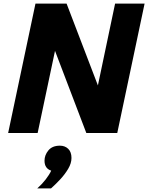

<svg xmlns="http://www.w3.org/2000/svg" viewBox="-20 -735 819 1061"><path d="M25 0 176 -715H348L521 -263L616 -715H779L628 0H457L284 -454L188 0ZM262 306H186Q212 283 232.5 256.5Q253 230 263 208Q226 196 226 153Q226 122 247.5 96Q269 70 311 70Q339 70 357 87.5Q375 105 375 138Q375 167 357 197.5Q339 228 313 256Q287 284 262 306Z"/></svg>

Font: Wix Madefor Text ExtraBold
Style: Italic
Weight: 800
Italic angle: -12°
Designer: Dalton Maag Ltd
Foundry: Dalton Maag Ltd
Version: Version 3.100